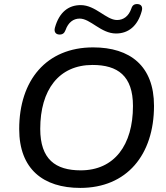

<svg xmlns="http://www.w3.org/2000/svg" viewBox="-20 -911 813 940"><path d="M373 9C601 9 734 -153 734 -393C734 -588 617 -679 436 -679C207 -679 74 -518 74 -279C74 -83 192 9 373 9ZM375 -77C252 -77 177 -131 177 -280C177 -471 268 -593 433 -593C556 -593 631 -540 631 -392C631 -201 540 -77 375 -77ZM269 -742C286 -741 295 -748 301 -764C314 -801 339 -820 370 -820C423 -820 474 -747 548 -747C608 -747 654 -783 674 -857C680 -878 671 -890 654 -891C637 -892 628 -885 623 -869C610 -832 585 -813 553 -813C500 -813 448 -886 375 -886C315 -886 270 -851 249 -776C243 -755 253 -743 269 -742Z"/></svg>

Font: SN Pro Medium
Style: Italic
Weight: 400
Italic angle: -9°
Designer: Tobias Whetton
Foundry: Supernotes
Version: Version 1.001;Glyphs 3.2 (3249)